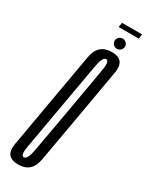

<svg xmlns="http://www.w3.org/2000/svg" viewBox="-220 -771 627 810"><g transform="rotate(30 93.5 -365.5)"><path d="M32 3Q97 3 109 -64.5Q121 -132 151 -300.5Q180.5 -469 192.2 -537.5Q204 -606 139 -606Q73 -606 60.8 -537.5Q48.5 -469 19 -300.5Q-10.5 -132.5 -22.2 -64.8Q-34 3 32 3ZM37.5 -35.5Q21 -35.5 29.8 -84Q38.5 -132.5 68 -300.5Q98 -468.5 106.5 -518.2Q115 -568 132 -568Q149.5 -568 140.5 -518.5Q131.5 -469 102.5 -300.5Q72.5 -133 63.8 -84.2Q55 -35.5 37.5 -35.5ZM149 -628Q160 -628 167.2 -635.8Q174.5 -643.5 174.5 -653.5Q174.5 -663.5 166.8 -670.8Q159 -678 149.5 -678Q139 -678 131.5 -670.8Q124 -663.5 124 -653.5Q124 -642.5 131.5 -635.2Q139 -628 149 -628ZM109.5 -711.5H207.5L211 -734H113.5Z"/></g></svg>

Font: Anybody UltraCondensed Light
Style: Italic
Weight: 300
Width: 1
Italic angle: -10°
Version: Version 1.113;gftools[0.9.25]